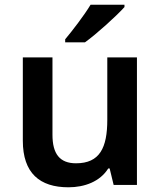

<svg xmlns="http://www.w3.org/2000/svg" viewBox="-20 -786 682 816"><path d="M509 -756V-766H365C338 -721 288 -656 257 -619V-606H341C390 -641 476 -719 509 -756ZM562 -542H436V-277C436 -158 404 -92 303 -92C234 -92 203 -132 203 -213V-542H77V-188C77 -50 149 10 271 10C339 10 405 -14 440 -70H446L463 0H562Z"/></svg>

Font: Noto Sans Vithkuqi SemiBold
Style: Regular
Weight: 600
Version: Version 1.001